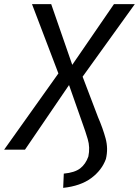

<svg xmlns="http://www.w3.org/2000/svg" viewBox="-37 -725 673 930"><path d="M269 185 272 116Q325 111 351.5 90.5Q378 70 391 33Q400 -11 388 -51Q376 -91 366 -118L296 -317H300L84 0H-17L257 -385L254 -348L118 -705H211L314 -408H311L515 -705H616L357 -345L355 -375L438 -157Q461 -104 474.5 -54.5Q488 -5 476 45Q456 100 404.5 138Q353 176 269 185Z"/></svg>

Font: Nunito Sans 7pt Condensed
Style: Italic
Weight: 400
Width: 3
Italic angle: -9°
Designer: Vernon Adams
Foundry: Vernon Adams
Version: Version 3.101;gftools[0.9.27]